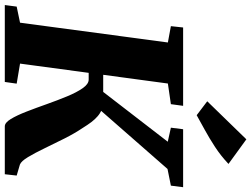

<svg xmlns="http://www.w3.org/2000/svg" viewBox="-143 -903 1046 800"><g transform="rotate(90 380.0 -503.0)"><path d="M506.5 0Q491 0 475.8 -25.2Q460.5 -50.5 445 -90.5Q429.5 -130.5 413.8 -175Q398 -219.5 381.5 -259.5Q365 -299.5 347.5 -324.5Q330 -349.5 311.5 -349.5H243.5L251.5 -410H363L570.5 -679L512 -692L518.5 -743H760L753.5 -692L684 -678L396 -349L409.5 -406Q424.5 -408 438 -403Q451.5 -398 464.2 -387Q477 -376 488.8 -360.5Q500.5 -345 512.5 -325.5Q535.5 -291.5 557 -248.8Q578.5 -206 598 -165.5Q617.5 -125 634.5 -96.8Q651.5 -68.5 665.5 -63L711.5 -49.5L706 0ZM1 0 7.5 -49.5 74.5 -63.5 157 -679.5 89 -692 94.5 -743H421L414 -692L328 -679.5L245 -63.5L328.5 -49.5L321.5 0ZM460 -799.5 402 -843.5 560.5 -1006.5 663 -932Q629 -900 592.2 -876Q555.5 -852 521.5 -833.5Q487.5 -815 460 -799.5Z"/></g></svg>

Font: Merriweather 28pt Black
Style: Italic
Weight: 900
Italic angle: -7.8°
Version: Version 2.101